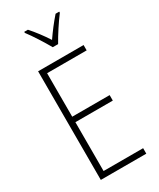

<svg xmlns="http://www.w3.org/2000/svg" viewBox="-235 -1021 905 1093"><g transform="rotate(-30 217.5 -474.0)"><path d="M225 -791H260C285 -836 326 -899 358 -941V-948H334C299 -908 271 -871 242 -829C216 -870 181 -916 152 -948H128V-941C156 -905 199 -837 225 -791ZM383 0V-36H123V-357H369V-393H123V-679H383V-714H84V0Z"/></g></svg>

Font: Noto Sans Ethiopic Condensed ExtraLight
Style: Regular
Weight: 200
Width: 3
Designer: Monotype Design Team
Foundry: Monotype Imaging Inc.
Version: Version 2.102